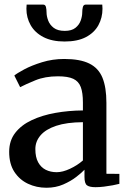

<svg xmlns="http://www.w3.org/2000/svg" viewBox="-20 -828 576 858"><path d="M187.5 11Q143 11 105.2 -6.8Q67.5 -24.5 44.2 -60Q21 -95.5 21 -149.5Q21 -199.5 48.2 -234.5Q75.5 -269.5 122 -291.2Q168.5 -313 227.5 -323.5Q286.5 -334 350.5 -334.5V-370Q350.5 -413.5 341 -439Q331.5 -464.5 307.5 -475.8Q283.5 -487 239 -487Q181 -487 137.5 -469Q94 -451 70 -438.5L44 -490.5Q55 -500 88 -517.8Q121 -535.5 168 -550Q215 -564.5 267 -564.5Q337.5 -564.5 378.8 -544.2Q420 -524 437.8 -480.8Q455.5 -437.5 455.5 -368.5V-51.5L513.5 -51V-6.5Q502.5 -3.5 484 0Q465.5 3.5 445 6Q424.5 8.5 407 8.5Q380 8.5 368.8 0.2Q357.5 -8 357.5 -37.5V-69.5Q345.5 -56.5 321 -37.5Q296.5 -18.5 262.8 -3.8Q229 11 187.5 11ZM233.5 -58.5Q260 -58.5 292.8 -73.8Q325.5 -89 350.5 -111V-282Q278 -281.5 231 -265.8Q184 -250 161 -223Q138 -196 138 -162Q138 -125.5 150.5 -102.8Q163 -80 184.5 -69.2Q206 -58.5 233.5 -58.5ZM172.5 -807.5Q183 -807.5 185.5 -796.2Q188 -785 188 -772.5Q188 -756 195.2 -736.5Q202.5 -717 220.2 -703.5Q238 -690 269.5 -690Q300 -690 317 -703.5Q334 -717 340.8 -736.5Q347.5 -756 347.5 -772.5Q347.5 -785 350.2 -796.2Q353 -807.5 363.5 -807.5H437Q437 -803.5 437.5 -798.2Q438 -793 438 -789Q438 -749 419.8 -715.5Q401.5 -682 364 -662.2Q326.5 -642.5 268.5 -642.5Q212.5 -642.5 174.2 -662.2Q136 -682 117 -715.5Q98 -749 98 -789Q98 -793.5 98.5 -798.2Q99 -803 99 -807.5Z"/></svg>

Font: Merriweather 24pt Medium
Style: Regular
Weight: 500
Designer: Eben Sorkin
Foundry: Eben Sorkin
Version: Version 2.100